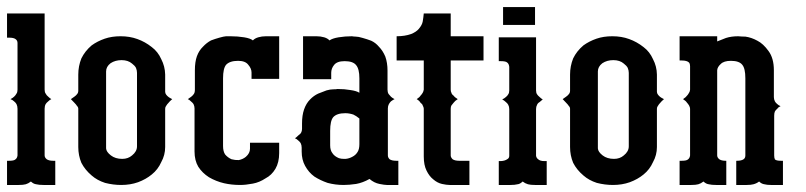

<svg xmlns="http://www.w3.org/2000/svg" viewBox="-20 -526 2291 546"><path d="M0 0V-47.9V-68.8H5.9Q20 -68.8 23.9 -72.8Q28.8 -76.2 29.8 -84V-216.8Q29.8 -224.1 26.9 -230Q24.4 -234.4 20 -237.8Q16.1 -241.7 9.8 -244.1Q16.6 -247.6 20 -251Q23.9 -254.4 26.9 -259.8Q29.8 -263.7 29.8 -271V-403.8Q29.8 -411.1 23.9 -415Q18.6 -418.9 5.9 -418.9H0V-487.8H106.9V-271Q106.9 -263.7 109.9 -259.8Q112.3 -254.9 117.2 -251Q121.6 -246.6 126 -244.1Q121.6 -242.2 117.2 -237.8Q111.8 -233.4 109.9 -230Q106.9 -224.6 106.9 -216.8V-84Q106.9 -78.1 112.8 -73.2Q119.1 -68.8 130.9 -68.8H137.2V0H104Q90.8 0 83 -2Q75.2 -2.9 67.9 -9.8Q60.1 -3.9 53.2 -2Q45.9 0 33.2 0Z M181.6 -244.1Q182.6 -244.6 191.4 -251Q196.8 -254.9 198.7 -257.8Q202.6 -261.7 202.6 -268.1V-314Q202.6 -337.9 211.4 -359.9Q221.7 -380.9 240.7 -397Q256.8 -408.7 277.8 -416Q297.9 -422.9 322.8 -422.9Q349.1 -422.9 370.6 -415Q392.6 -407.2 411.6 -392.1Q429.2 -378.9 438.5 -357.9Q449.2 -337.4 449.7 -314V-265.1Q449.7 -260.7 452.6 -256.8Q455.6 -252.9 459.5 -250Q461.9 -248 469.7 -244.1Q461.9 -237.3 459.5 -233.9Q455.1 -229.5 452.6 -225.1Q449.7 -221.7 449.7 -216.8V-107.9Q449.7 -85 438.5 -64.9Q429.2 -43.9 411.6 -29.8Q395 -16.1 372.6 -7.8Q350.6 0 324.7 0Q301.8 0 278.8 -5.9Q256.3 -13.2 240.7 -26.9Q221.7 -43 211.4 -63Q202.6 -84 202.6 -107.9V-216.8Q202.6 -221.2 198.7 -225.1Q196.8 -228.5 191.4 -233.9ZM281.7 -104Q282.2 -94.2 295.4 -84Q308.1 -74.2 327.6 -74.2Q344.2 -74.2 355.5 -84Q369.6 -95.2 369.6 -109.9V-318.8Q369.6 -325.7 366.7 -333Q363.3 -339.4 355.5 -345.2Q344.2 -355 325.7 -355Q307.6 -355 294.4 -346.2Q281.7 -336.4 281.7 -322.8Z M514.2 -244.1Q515.1 -244.6 523.9 -251Q529.3 -255.4 531.2 -258.8Q534.2 -262.7 534.2 -271V-326.2Q534.2 -350.1 540 -366.2Q545.9 -382.3 557.1 -393.1Q567.4 -404.3 580.1 -411.1Q591.8 -415.5 604 -418.9Q616.2 -422.4 623 -422.9H635.3Q655.8 -422.9 674.3 -419.9Q691.9 -417 699.2 -411.1Q704.6 -417 714.4 -419.9Q724.6 -422.9 736.3 -422.9H773.9V-301.8H695.3V-319.8Q695.3 -331.1 686 -341.8Q677.7 -353 657.2 -353Q633.3 -353 623 -341.8Q614.3 -331.5 614.3 -303.2V-110.8Q614.3 -95.7 620.1 -86.9Q627.4 -78.1 638.2 -73.2Q648.9 -70.3 659.2 -70.8Q670.9 -73.2 679.2 -80.1Q690.9 -90.3 690.9 -103V-120.1H773.9V-90.8Q773.9 -64 763.2 -45.9Q752.4 -27.8 735.4 -19Q717.8 -7.3 699.2 -3.9Q678.7 0 663.1 0Q638.7 0 617.2 -4.9Q594.2 -10.3 574.2 -22Q555.2 -34.2 543.9 -51.8Q533.2 -69.8 533.2 -95.2V-217.8Q533.2 -224.1 530.3 -230Q528.3 -233.4 522.9 -237.8Q518.6 -242.2 514.2 -244.1Z M818.8 -132.8Q822.3 -134.8 828.6 -141.1Q834 -145 835.9 -147.9Q838.9 -153.3 838.9 -159.2V-174.8Q838.9 -198.2 844.7 -214.8Q850.6 -231.9 861.8 -243.2Q872.1 -253.9 884.8 -259.8Q908.2 -269 908.7 -269Q919.4 -272 927.7 -272Q936 -272 939.9 -272.9Q960 -272.9 976.1 -270Q993.7 -267.6 1002 -262.2V-303.2Q1002 -330.1 992.7 -340.8Q983.9 -352.1 960 -352.1Q938 -352.1 929.7 -340.8Q921.9 -331.1 921.9 -318.8V-300.8H841.8V-422.9H879.9Q891.6 -422.9 901.9 -419.9Q911.6 -417 917 -411.1Q925.3 -417 942.9 -419.9Q961.4 -422.9 981 -422.9Q981.4 -422.9 982.9 -422.6Q984.4 -422.4 986.8 -422.1Q989.3 -421.9 991.7 -421.9Q999 -421.9 1011.7 -418Q1023.9 -414.6 1035.6 -410.2Q1048.3 -404.3 1057.6 -393.1Q1068.4 -382.3 1075.7 -365.2Q1082 -347.7 1082 -325.2V-271Q1082 -263.7 1085 -258.8Q1087.4 -255.4 1091.8 -251Q1095.2 -247.6 1102.1 -244.1Q1098.6 -242.7 1091.8 -237.8Q1088.4 -234.4 1085.9 -230Q1083 -224.6 1083 -217.8V-84Q1083 -78.1 1087.9 -73.2Q1094.2 -68.8 1106.9 -68.8H1112.8V0H1080.1Q1073.7 0 1059.1 -2.9Q1043.9 -5.9 1030.8 -17.1Q1011.7 -6.3 992.7 -2.9Q973.1 0 957 0Q933.6 0 911.6 -5.9Q890.6 -13.2 874 -23.9Q857.9 -35.6 847.7 -54.2Q837.9 -71.8 837.9 -95.2V-106Q837.9 -113.3 835 -119.1Q833 -122.6 827.6 -127Q823.7 -130.9 818.8 -132.8ZM918.9 -112.8Q918.9 -98.1 925.8 -89.8Q931.2 -81.5 943.8 -76.2Q950.2 -74.2 958 -74.2H962.9Q973.1 -75.2 981.9 -80.1Q991.7 -85 997.1 -94.2Q1002 -102.1 1002 -116.2V-189Q993.2 -196.3 984.9 -200.2Q973.1 -204.1 961.9 -204.1Q938 -204.1 927.7 -192.9Q918.9 -182.6 918.9 -153.8Z M1107.9 -354V-377V-422.9Q1131.3 -422.9 1148.9 -429.2Q1163.6 -435.1 1170.9 -443.8Q1180.2 -454.6 1182.1 -464.8Q1184.1 -476.6 1185.1 -487.8H1261.7V-422.9H1355V-354H1261.7V-271Q1261.7 -265.6 1263.7 -262.2Q1264.6 -257.8 1270 -253.9Q1272.9 -249.5 1281.7 -244.1Q1273.9 -239.3 1270 -233.9Q1266.1 -229.5 1263.7 -226.1Q1261.7 -222.7 1261.7 -216.8V-84Q1261.7 -78.6 1267.1 -73.2Q1273.4 -68.8 1286.1 -68.8H1314.9V0H1258.8Q1250 0 1236.8 -2.9Q1223.6 -5.9 1211.9 -16.1Q1200.7 -24.9 1192.9 -41Q1185.1 -56.6 1185.1 -81.1V-216.8Q1185.1 -220.7 1182.1 -226.1Q1181.2 -230 1175.8 -233.9Q1172.9 -239.3 1165 -244.1Q1173.3 -249.5 1175.8 -253.9Q1179.2 -257.3 1182.1 -262.2Q1184.1 -265.6 1185.1 -271V-354Z M1398.4 0H1431.6Q1444.3 0 1451.7 -2Q1458.5 -2.4 1466.3 -9.8Q1473.1 -4.4 1481.4 -2Q1488.8 0 1501.5 0H1534.7V-67.9H1528.3Q1515.6 -67.9 1510.3 -73.2Q1505.4 -76.7 1504.4 -83V-215.8Q1504.4 -222.7 1507.3 -228Q1509.3 -232.9 1514.6 -235.8Q1515.1 -236.3 1518.3 -239Q1521.5 -241.7 1523.4 -243.2Q1519 -245.6 1514.6 -250Q1509.3 -254.4 1507.3 -257.8Q1504.4 -261.7 1504.4 -269V-419.9H1398.4V-352.1H1404.3Q1418.5 -352.1 1422.4 -348.1Q1427.2 -344.7 1428.2 -335.9V-269Q1428.2 -261.7 1425.3 -257.8Q1422.9 -253.4 1418.5 -250Q1415 -246.6 1408.2 -243.2Q1414.1 -240.2 1418.5 -235.8Q1422.9 -232.4 1425.3 -228Q1428.2 -222.7 1428.2 -215.8V-83Q1428.2 -76.2 1422.4 -73.2Q1415.5 -68.4 1404.3 -67.9H1398.4V-47.9ZM1410.6 -455.1V-467.8V-505.9H1501.5V-455.1Z M1580.1 -244.1Q1581.1 -244.6 1589.8 -251Q1595.2 -254.9 1597.2 -257.8Q1601.1 -261.7 1601.1 -268.1V-314Q1601.1 -337.9 1609.9 -359.9Q1620.1 -380.9 1639.2 -397Q1655.3 -408.7 1676.3 -416Q1696.3 -422.9 1721.2 -422.9Q1747.6 -422.9 1769 -415Q1791 -407.2 1810.1 -392.1Q1827.6 -378.9 1836.9 -357.9Q1847.7 -337.4 1848.1 -314V-265.1Q1848.1 -260.7 1851.1 -256.8Q1854 -252.9 1857.9 -250Q1860.4 -248 1868.2 -244.1Q1860.4 -237.3 1857.9 -233.9Q1853.5 -229.5 1851.1 -225.1Q1848.1 -221.7 1848.1 -216.8V-107.9Q1848.1 -85 1836.9 -64.9Q1827.6 -43.9 1810.1 -29.8Q1793.5 -16.1 1771 -7.8Q1749 0 1723.1 0Q1700.2 0 1677.2 -5.9Q1654.8 -13.2 1639.2 -26.9Q1620.1 -43 1609.9 -63Q1601.1 -84 1601.1 -107.9V-216.8Q1601.1 -221.2 1597.2 -225.1Q1595.2 -228.5 1589.8 -233.9ZM1680.2 -104Q1680.7 -94.2 1693.8 -84Q1706.5 -74.2 1726.1 -74.2Q1742.7 -74.2 1753.9 -84Q1768.1 -95.2 1768.1 -109.9V-318.8Q1768.1 -325.7 1765.1 -333Q1761.7 -339.4 1753.9 -345.2Q1742.7 -355 1724.1 -355Q1706.1 -355 1692.9 -346.2Q1680.2 -336.4 1680.2 -322.8Z M1912.6 0V-47.9V-68.8H1918.5Q1932.6 -68.8 1936.5 -72.8Q1941.4 -76.2 1942.4 -84V-216.8Q1942.4 -220.7 1939.5 -226.1Q1936.5 -231 1933.6 -233.9Q1930.7 -238.8 1922.4 -244.1Q1931.2 -250 1933.6 -253.9Q1936 -255.9 1939.5 -262.2Q1941.9 -265.6 1942.4 -271V-337.9Q1942.4 -344.2 1939.5 -348.1Q1933.6 -354 1918.5 -354H1912.6V-422.9H2019.5V-408.2Q2032.7 -413.6 2044.4 -418Q2059.6 -422.9 2079.6 -422.9Q2080.6 -422.9 2083 -422.6Q2085.4 -422.4 2090.1 -422.1Q2094.7 -421.9 2099.6 -421.9Q2117.2 -419.4 2133.8 -410.2Q2150.4 -401.9 2165.5 -380.9Q2180.7 -360.4 2180.7 -326.2V-250Q2180.7 -243.7 2183.6 -237.8Q2186 -233.4 2190.4 -230Q2193.8 -226.6 2199.7 -224.1Q2193.8 -221.7 2190.4 -216.8Q2186 -213.4 2183.6 -209Q2181.6 -204.6 2181.6 -196.8V-84Q2181.6 -77.1 2183.6 -72.8Q2187.5 -68.8 2200.7 -68.8H2206.5V0H2172.4Q2161.1 0 2153.8 -2Q2146 -2.9 2138.7 -9.8Q2131.8 -4.4 2122.6 -2Q2115.2 0 2103.5 0H2073.7V-68.8H2075.7Q2088.4 -68.8 2094.7 -73.2Q2099.6 -76.7 2099.6 -84V-303.2Q2099.6 -331.5 2090.8 -341.8Q2082 -353 2058.6 -353Q2038.6 -353 2029.8 -344.2Q2020 -335.4 2019.5 -326.2V-84Q2019.5 -78.1 2025.4 -73.2Q2031.7 -68.8 2043.5 -68.8H2045.4V0H2016.6Q2003.4 0 1995.6 -2Q1987.8 -2.9 1980.5 -9.8Q1972.7 -3.9 1965.8 -2Q1958.5 0 1945.8 0Z"/></svg>

Font: Wyoming
Style: Regular
Weight: 400
Designer: Old Hat Creative
Version: Version 2.00 2016